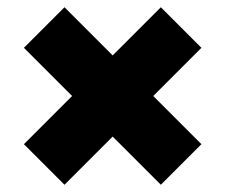

<svg xmlns="http://www.w3.org/2000/svg" viewBox="-20 -599 622 530"><path d="M158 -89 291 -222 424 -89 536 -201 403 -334 536 -467 424 -579 291 -446 158 -579 46 -467 179 -334 46 -201Z"/></svg>

Font: Gantari Black
Style: Regular
Weight: 900
Designer: Anugrah Pasau
Foundry: Lafontype
Version: Version 1.000